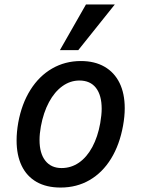

<svg xmlns="http://www.w3.org/2000/svg" viewBox="-20 -834 640 862"><path d="M54.5 -203.5Q54.5 -241.5 62 -284Q77.5 -368.5 116.8 -430.8Q156 -493 214.2 -526.5Q272.5 -560 343 -560Q405 -560 449.2 -534.5Q493.5 -509 516.8 -461.5Q540 -414 540 -348Q540 -311.5 532.5 -270Q517 -184 478.5 -121.5Q440 -59 382.2 -25.5Q324.5 8 252 8Q188.5 8 144.2 -17.2Q100 -42.5 77.2 -90Q54.5 -137.5 54.5 -203.5ZM430 -281Q436.5 -319 436.5 -345.5Q436.5 -406.5 410.8 -439.5Q385 -472.5 336.5 -472.5Q295.5 -472.5 260.2 -447.2Q225 -422 200 -375.5Q175 -329 163.5 -266.5Q157.5 -233.5 157.5 -205.5Q157.5 -145.5 183.5 -112.5Q209.5 -79.5 256.5 -79.5Q299.5 -79.5 334.8 -104Q370 -128.5 394.5 -174Q419 -219.5 430 -281ZM249 -609 366 -814H495.5L331.5 -609Z"/></svg>

Font: JuliaMono Medium
Style: Italic
Weight: 500
Italic angle: -9°
Monospace: yes
Designer: cormullion
Foundry: corm
Version: Version 0.054; ttfautohint (v1.8.4)